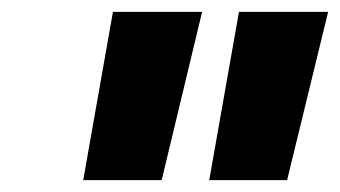

<svg xmlns="http://www.w3.org/2000/svg" viewBox="-20 -720 572 323"><path d="M382 -700H532L463 -417H332ZM170 -700H320L252 -417H120Z"/></svg>

Font: Overused Grotesk ExtraBold
Style: Italic
Weight: 800
Italic angle: -10°
Version: Version 0.003